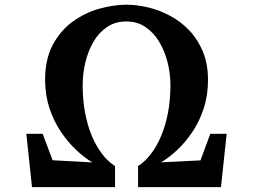

<svg xmlns="http://www.w3.org/2000/svg" viewBox="-20 -772 1044 792"><path d="M112 0 88.5 -220H156L197 -111L361 -102Q329 -121 295 -152.8Q261 -184.5 231.8 -227.5Q202.5 -270.5 184.5 -324.2Q166.5 -378 166 -441.5Q166 -527 197.2 -586.2Q228.5 -645.5 279 -682.2Q329.5 -719 388.5 -735.8Q447.5 -752.5 502 -752.5Q544.5 -752.5 590.8 -741.5Q637 -730.5 681 -707.2Q725 -684 760.2 -647.2Q795.5 -610.5 816.8 -559.5Q838 -508.5 838 -442Q838 -378 820 -323.8Q802 -269.5 772.8 -226.5Q743.5 -183.5 710 -152.5Q676.5 -121.5 644.5 -102.5L807 -110.5L847.5 -220H915L891.5 0H549.5V-87Q578 -105 602.2 -136.5Q626.5 -168 644.8 -211.2Q663 -254.5 673 -307.2Q683 -360 683 -421Q683 -467.5 671.5 -514Q660 -560.5 637.2 -598.8Q614.5 -637 580.5 -660.2Q546.5 -683.5 501.5 -683.5Q455 -683.5 421 -660.2Q387 -637 365 -598.8Q343 -560.5 332 -514Q321 -467.5 321 -420.5Q321 -359.5 331 -306.5Q341 -253.5 359.2 -210.5Q377.5 -167.5 401.8 -136.2Q426 -105 454.5 -87V0Z"/></svg>

Font: Merriweather 28pt Black
Style: Regular
Weight: 900
Version: Version 2.100